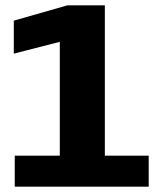

<svg xmlns="http://www.w3.org/2000/svg" viewBox="-20 -696 606 716"><path d="M35 0H534.5V-115.5H371V-676H231L31.5 -619V-496L203 -540V-115.5H35Z"/></svg>

Font: Anybody UltraCondensed Thin
Style: Bold
Weight: 700
Version: Version 1.111